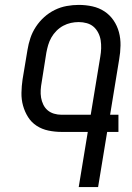

<svg xmlns="http://www.w3.org/2000/svg" viewBox="-20 -763 540 783"><path d="M301 0 338 -225H231Q204 -225 177.5 -230.5Q151 -236 129.5 -250Q108 -264 94.5 -285.5Q81 -307 74 -332Q67 -357 67.5 -384.5Q68 -412 72 -439L92 -559Q96 -584 104 -608Q112 -632 126.5 -654Q141 -676 160.5 -693.5Q180 -711 203.5 -722.5Q227 -734 252 -738.5Q277 -743 301 -743Q330 -743 357 -737Q384 -731 406 -716.5Q428 -702 443 -680Q458 -658 465 -632Q472 -606 471.5 -577.5Q471 -549 466 -521L429 -295H463V-225H417L380 0ZM350 -295 389 -532Q392 -549 392.5 -566Q393 -583 390.5 -599Q388 -615 380.5 -629.5Q373 -644 361.5 -654Q350 -664 334 -668.5Q318 -673 301 -673Q285 -673 269 -669.5Q253 -666 238 -658Q223 -650 210.5 -637.5Q198 -625 189.5 -610Q181 -595 176.5 -579.5Q172 -564 169 -548L150 -428Q147 -412 146 -396Q145 -380 147.5 -365Q150 -350 156.5 -336.5Q163 -323 174 -313.5Q185 -304 200 -299.5Q215 -295 231 -295Z"/></svg>

Font: Iosevka Oblique
Style: Regular
Weight: 400
Italic angle: -9°
Monospace: yes
Designer: Belleve Invis
Foundry: Belleve Invis
Version: Version 32.5.0; ttfautohint (v1.8.4)